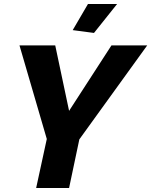

<svg xmlns="http://www.w3.org/2000/svg" viewBox="-20 -936 753 956"><path d="M448 -772 342 -786 418 -916H563ZM213 -244 77 -710H255L324 -384L535 -710H713L375 -242L324 0H160Z"/></svg>

Font: Raleway-v4020 ExtraBold
Style: Italic
Weight: 800
Italic angle: -12°
Designer: Matt McInerney, Pablo Impallari, Rodrigo Fuenzalida
Foundry: Matt McInerney, Pablo Impallari, Rodrigo Fuenzalida
Version: Version 4.020;PS 004.020;hotconv 1.0.88;makeotf.lib2.5.64775